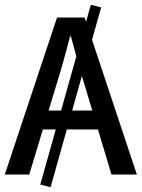

<svg xmlns="http://www.w3.org/2000/svg" viewBox="-20 -728 591 801"><path d="M191 53 148 42 359 -708 402 -697ZM0 0 218 -655H333L551 0H445L338 -357Q321 -411 306 -465.5Q291 -520 276 -576H272Q258 -520 242.5 -465.5Q227 -411 210 -357L102 0ZM122 -188V-267H427V-188Z"/></svg>

Font: Source Sans 3 Medium
Style: Regular
Weight: 500
Designer: Paul D. Hunt
Foundry: Adobe
Version: Version 3.052;hotconv 1.1.0;makeotfexe 2.6.0